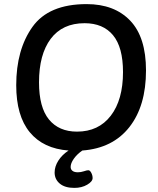

<svg xmlns="http://www.w3.org/2000/svg" viewBox="-20 -727 771 935"><path d="M324 86Q324 98 333 105Q342 112 359 112Q374 112 388.5 107Q403 102 410 102Q418 102 424.5 114.5Q431 127 431 140Q431 157 404.5 172.5Q378 188 342 188Q296 188 271 167Q246 146 246 113Q246 84 264 55.5Q282 27 314 6Q191 -3 125 -83Q59 -163 59 -312Q59 -485 138 -596Q217 -707 402 -707Q537 -707 614 -626.5Q691 -546 691 -384Q691 -211 610 -108Q529 -5 381 6Q355 24 339.5 46Q324 68 324 86ZM355 -86Q460 -86 519.5 -163.5Q579 -241 579 -376Q579 -497 530.5 -555.5Q482 -614 392 -614Q284 -614 227 -538Q170 -462 170 -326Q170 -204 218.5 -145Q267 -86 355 -86Z"/></svg>

Font: Asap-MediumItalic
Style: Italic
Weight: 500
Italic angle: -6°
Designer: Pablo Cosgaya
Foundry: Omnibus-Type
Version: Version 2.000; ttfautohint (v1.8)